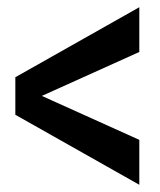

<svg xmlns="http://www.w3.org/2000/svg" viewBox="-20 -509 444 532"><path d="M366 3V-121.5L65.5 -257V-229.5L366 -365V-489L22.5 -295V-191Z"/></svg>

Font: Anybody UltraCondensed Thin SemiBold
Style: Regular
Weight: 600
Version: Version 1.111